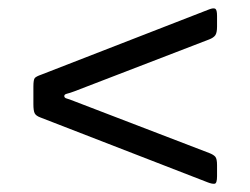

<svg xmlns="http://www.w3.org/2000/svg" viewBox="-20 -618 600 460"><path d="M158 -375.5 481 -251.5Q491.5 -247.5 495.8 -242.5Q500 -237.5 500 -222.5V-196Q500 -178.5 494.2 -177.8Q488.5 -177 478 -181L77 -336.5Q66 -340.5 63 -346.8Q60 -353 60 -368.5V-410.5Q60 -427.5 63.5 -431.2Q67 -435 78.5 -439L481 -595.5Q491.5 -599.5 495.8 -597Q500 -594.5 500 -580V-554.5Q500 -539.5 495.8 -533.5Q491.5 -527.5 481 -523.5L159 -399.5Q147 -395 140.5 -393.5Q134 -392 134 -388Q134 -383.5 139.8 -382Q145.5 -380.5 158 -375.5Z"/></svg>

Font: Besley* Narrow Medium
Style: Regular
Weight: 500
Width: 4
Designer: Owen Earl
Foundry: indestructible type*
Version: Version 3.000; ttfautohint (v1.8.3)